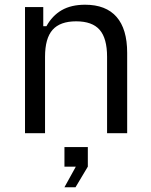

<svg xmlns="http://www.w3.org/2000/svg" viewBox="-20 -564 638 813"><path d="M85.9 0V-534H163.2V-453H176.6Q201.2 -497.7 241.3 -520.9Q281.4 -544 340.4 -544Q428.3 -544 473.4 -492.6Q518.5 -441.2 518.5 -340.3V0H433.4V-323.4Q433.4 -401.6 402 -437.7Q370.6 -473.7 302.4 -473.7Q234.5 -473.7 202.6 -437.7Q170.7 -401.6 170.7 -323.4V0ZM252.8 229 301.1 141.6H252.9V58.8H351.9V141.6L299.7 229Z"/></svg>

Font: Mozilla Text ExtraLight
Style: Regular
Weight: 200
Designer: Studio DRAMA
Foundry: Studio DRAMA
Version: Version 1.000